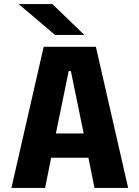

<svg xmlns="http://www.w3.org/2000/svg" viewBox="-20 -932 690 952"><path d="M615.4 0H448.4L418.4 -150H233.6L203.6 0H36.6L196.6 -700H455.4ZM320.6 -579.7 257.1 -270.3H394.9L331.4 -579.7ZM252.8 -758.7 72.5 -912H239.4L398.4 -758.7Z"/></svg>

Font: Trispace Thin
Style: Regular
Weight: 100
Designer: Tyler Finck
Foundry: Etcetera Type Company
Version: Version 1.210